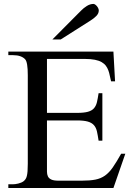

<svg xmlns="http://www.w3.org/2000/svg" viewBox="-20 -948 675 968"><path d="M478 -895Q478 -900.4 475.3 -906.2Q472.7 -912.1 468.5 -917Q464.4 -921.9 459.7 -925Q455.1 -928.2 451.2 -928.2Q434.6 -928.2 418 -918Q401.4 -907.7 388.2 -894L244.1 -749H286.1L436 -844.2Q452.6 -854.5 465.3 -867.2Q478 -879.9 478 -895ZM611.8 -172.9H590.8Q566.9 -130.4 548.6 -104Q530.3 -77.6 509.3 -62.7Q488.3 -47.9 460.9 -42.5Q433.6 -37.1 391.1 -37.1H274.9Q250.5 -37.1 238.3 -43Q226.1 -48.8 221.4 -59.1Q216.8 -69.3 216.8 -83Q216.8 -97.2 216.8 -113.8V-340.8H368.2Q402.8 -340.8 422.9 -335Q442.9 -329.1 453.6 -316.9Q464.4 -304.7 468.8 -285.2Q473.1 -265.6 477.1 -238.8H496.1V-478H477.1Q473.1 -451.7 468.8 -433.1Q464.4 -414.6 453.9 -402.3Q443.4 -390.1 423.3 -384.5Q403.3 -378.9 368.2 -378.9H216.8V-650.9H407.2Q437.5 -650.9 458.3 -646.7Q479 -642.6 492.4 -634.8Q505.9 -627 513.7 -616.5Q521.5 -606 526.1 -593.5Q530.8 -581.1 533.4 -566.9Q536.1 -552.7 540 -538.1H560.1L551.8 -688H22V-669.9H45.9Q67.4 -669.9 82.8 -664.3Q98.1 -658.7 106.9 -648.9Q120.1 -634.8 120.1 -568.8V-122.1Q120.1 -99.6 118.9 -84.7Q117.7 -69.8 115.2 -60.3Q112.8 -50.8 108.9 -45.2Q105 -39.6 100.1 -35.2Q94.7 -30.8 87.2 -27.6Q79.6 -24.4 71.8 -22.5Q64 -20.5 57.1 -19.8Q50.3 -19 45.9 -19H22V0H551.8Z"/></svg>

Font: Galatia SIL
Style: Regular
Weight: 400
Designer: Development by SIL's NRSI team
Version: Version 2.1